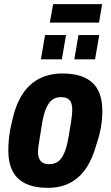

<svg xmlns="http://www.w3.org/2000/svg" viewBox="-20 -893 533 925"><path d="M210 12Q148 12 105.5 -7.5Q63 -27 41.5 -67Q20 -107 20 -169Q20 -200 24 -234.5Q28 -269 37 -304Q53 -382 85 -434Q117 -486 166.5 -512.5Q216 -539 281 -539Q344 -539 387 -519.5Q430 -500 451.5 -460Q473 -420 473 -357Q473 -317 465.5 -276Q458 -235 444 -196Q426 -128 394 -81.5Q362 -35 316.5 -11.5Q271 12 210 12ZM217 -102Q242 -102 259.5 -114.5Q277 -127 289 -154.5Q301 -182 309 -226Q318 -276 322 -302.5Q326 -329 327 -342Q328 -355 328 -363Q328 -385 322.5 -398.5Q317 -412 305 -418.5Q293 -425 274 -425Q249 -425 232 -412.5Q215 -400 203 -373Q191 -346 183 -300Q175 -250 170.5 -223Q166 -196 164.5 -183.5Q163 -171 163 -163Q163 -142 169 -128.5Q175 -115 187 -108.5Q199 -102 217 -102ZM177 -607 197 -724H298L278 -607ZM338 -607 358 -724H458L438 -607ZM220 -784 236 -873H472L457 -784Z"/></svg>

Font: Archivo Condensed ExtraBold
Style: Italic
Weight: 800
Width: 3
Italic angle: -10°
Designer: Hector Gatti
Foundry: Omnibus-Type
Version: Version 2.001